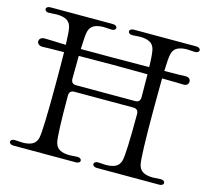

<svg xmlns="http://www.w3.org/2000/svg" viewBox="-99 -797 996 912"><g transform="rotate(15 399.0 -341.0)"><path d="M759 -28Q768 -28 773 -24Q778 -20 778 -14Q778 -9 772.5 -5Q767 -1 757 -1H451Q441 -1 435.5 -5Q430 -9 430 -15Q430 -21 436.5 -25Q443 -29 453 -28Q477 -26 488 -26Q518 -26 536 -35.5Q554 -45 560 -68Q569 -104 569 -297Q569 -323 544 -323H254Q229 -323 229 -297Q229 -104 238 -68Q244 -45 262 -35.5Q280 -26 310 -26Q321 -26 345 -28H349Q358 -28 363 -24Q368 -20 368 -14Q368 -9 362.5 -5Q357 -1 347 -1H41Q31 -1 25.5 -5Q20 -9 20 -15Q20 -21 26.5 -25Q33 -29 43 -28Q67 -26 78 -26Q108 -26 126 -35.5Q144 -45 150 -68Q159 -104 159 -341Q159 -448 158 -492L84 -491Q71 -490 53 -490Q40 -490 33 -496Q26 -502 26 -510Q26 -519 33 -525Q40 -531 53 -531L96 -530Q130 -528 157 -528Q155 -595 150 -614Q144 -637 126 -646.5Q108 -656 78 -656Q67 -656 43 -654H39Q30 -654 25 -658Q20 -662 20 -668Q20 -673 25.5 -677Q31 -681 41 -681H347Q357 -681 362.5 -677Q368 -673 368 -667Q368 -661 361.5 -657Q355 -653 345 -654Q321 -656 310 -656Q280 -656 262 -646.5Q244 -637 238 -614Q233 -594 231 -527H383Q510 -527 567 -528Q566 -588 560 -614Q554 -637 536 -646.5Q518 -656 488 -656Q477 -656 453 -654H449Q440 -654 435 -658Q430 -662 430 -668Q430 -673 435.5 -677Q441 -681 451 -681H757Q767 -681 772.5 -677Q778 -673 778 -667Q778 -661 771.5 -657Q765 -653 755 -654Q731 -656 720 -656Q690 -656 672 -646.5Q654 -637 648 -614Q643 -595 641 -529L715 -530Q728 -531 745 -531Q758 -531 764 -525Q770 -519 770 -510Q770 -502 764 -496Q758 -490 745 -490Q726 -490 713 -491L640 -492Q639 -448 639 -341Q639 -104 648 -68Q654 -45 672 -35.5Q690 -26 720 -26Q731 -26 755 -28ZM544 -355Q569 -355 569 -381Q569 -459 568 -493Q515 -494 398 -494Q282 -494 230 -493Q229 -459 229 -381Q229 -355 254 -355Z"/></g></svg>

Font: Hina Mincho
Style: Regular
Weight: 400
Designer: satsuyako
Foundry: satsuyako
Version: Version 1.100